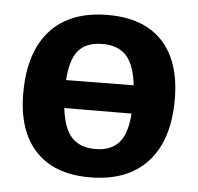

<svg xmlns="http://www.w3.org/2000/svg" viewBox="-42 -517 587 569"><g transform="rotate(5 251.5 -232.0)"><path d="M244 10Q139 10 83 -50Q27 -110 27 -222Q27 -344 86.5 -409Q146 -474 258 -474Q364 -474 420 -414Q476 -354 476 -241Q476 -120 416 -55Q356 10 244 10ZM249 -387Q201 -387 177.5 -360Q154 -333 150 -271L351 -273Q344 -334 319.5 -360.5Q295 -387 249 -387ZM352 -189 152 -188Q159 -128 183.5 -101.5Q208 -75 254 -75Q300 -75 324 -102Q348 -129 352 -189Z"/></g></svg>

Font: Alegreya Sans
Style: Bold
Weight: 700
Designer: Juan Pablo del Peral
Foundry: Huerta Tipografica
Version: Version 2.007